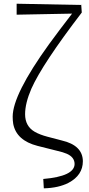

<svg xmlns="http://www.w3.org/2000/svg" viewBox="-20 -819 482 1042"><path d="M237.3 -77.1 315.4 -56.6Q428.7 -30.3 429.7 55.7Q429.7 131.8 352.5 172.9Q297.9 201.2 217.8 203.1L214.8 152.3Q383.8 137.7 384.8 71.3Q384.8 34.2 342.8 15.6Q322.3 6.8 292 0L183.6 -27.3Q69.3 -56.6 51.8 -146.5Q48.8 -165 48.8 -185.5Q48.8 -305.7 246.1 -579.1Q298.8 -651.4 371.1 -745.1L70.3 -739.3V-798.8L420.9 -792L423.8 -751Q210 -471.7 150.4 -337.9Q116.2 -258.8 116.2 -199.2Q116.2 -133.8 168.9 -103.5Q196.3 -87.9 237.3 -77.1Z"/></svg>

Font: GenYoMin JP Light
Style: Regular
Weight: 300
Version: Version 1.001;PS 1;hotconv 16.6.51;makeotf.lib2.5.65220 DEVE